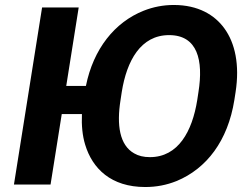

<svg xmlns="http://www.w3.org/2000/svg" viewBox="-20 -741 972 771"><path d="M36 0H183L228 -283H309C307 -237 311 -196 322 -160C351 -64 426 10 563 10C608 10 649 2 689 -14C810 -64 895 -176 921 -339L926 -371C943 -481 924 -568 881 -627C842 -681 776 -721 678 -721C635 -721 595 -713 557 -698C441 -652 355 -545 325 -396H246L296 -711H149ZM464 -339 469 -372C489 -497 545 -600 659 -600C774 -600 797 -498 777 -372L772 -339C752 -214 696 -110 582 -110C557 -110 536 -115 519 -125C460 -158 448 -239 464 -339Z"/></svg>

Font: Asimov Pro
Style: BdObl
Weight: 700
Designer: Google
Version: Version 2.000980; 2014